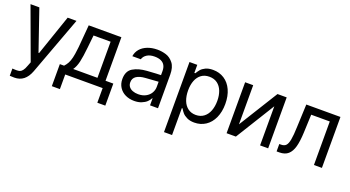

<svg xmlns="http://www.w3.org/2000/svg" viewBox="-51 -1108 3422 1878"><g transform="rotate(20 1659.5 -169.0)"><path d="M74.2 197.3V122.1L89.8 123Q97.7 124 115.2 124Q136.7 124 150.9 119.6Q165 115.2 179.2 97.7Q193.4 80.1 206.1 43.9L221.7 3.9L25.4 -530.3H117.2L261.7 -109.4H267.6L412.1 -530.3H503.9L279.3 76.2Q255.9 137.7 216.8 168.5Q177.7 199.2 121.1 199.2Q95.7 199.2 74.2 197.3Z M495.6 -77.1H539.6Q559.1 -97.7 572.3 -122.1Q585.4 -146.5 594.2 -183.1Q603 -219.7 608.9 -275.4Q610.8 -287.1 611.8 -298.8Q612.8 -310.5 613.8 -322.3L631.3 -530.3H971.2V-77.1H1052.2V152.3H969.2V0H579.6V152.3H495.6ZM887.2 -77.1V-453.1H709.5L695.8 -322.3Q686 -225.6 672.9 -168.5Q659.7 -111.3 634.3 -77.1Z M1384.3 -240.2 1328.6 -236.3Q1269 -232.4 1236.3 -210.4Q1203.6 -188.5 1203.6 -146.5Q1203.6 -119.1 1217.8 -100.6Q1231.9 -82 1257.3 -72.3Q1282.7 -62.5 1314.9 -62.5Q1360.8 -62.5 1394 -80.6Q1427.2 -98.6 1444.8 -128.4Q1462.4 -158.2 1462.4 -192.4V-357.4Q1462.4 -391.6 1449.2 -415.5Q1436 -439.5 1409.2 -451.7Q1382.3 -463.9 1342.3 -463.9Q1294.4 -463.9 1263.7 -444.3Q1232.9 -424.8 1223.1 -392.6H1135.3Q1141.1 -435.5 1168.9 -468.3Q1196.8 -501 1242.7 -519Q1288.6 -537.1 1346.2 -537.1Q1392.1 -537.1 1436 -523.4Q1480 -509.8 1512.7 -468.3Q1545.4 -426.8 1545.4 -349.6V0H1462.4V-72.3H1458.5Q1448.7 -51.8 1428.7 -32.7Q1408.7 -13.7 1376 -0.5Q1343.3 12.7 1300.3 12.7Q1249.5 12.7 1208.5 -6.8Q1167.5 -26.4 1143.6 -63.5Q1119.6 -100.6 1119.6 -150.4Q1119.6 -233.4 1176.3 -267.1Q1232.9 -300.8 1318.8 -306.6Q1328.6 -307.6 1412.6 -312.5L1468.3 -314.5L1469.2 -246.1Q1460.4 -246.1 1384.3 -240.2Z M1680.2 -530.3H1761.2V-446.3H1771Q1786.6 -471.7 1801.3 -489.3Q1815.9 -506.8 1846.7 -522Q1877.4 -537.1 1924.3 -537.1Q1990.7 -537.1 2042 -503.9Q2093.3 -470.7 2121.6 -408.7Q2149.9 -346.7 2149.9 -263.7Q2149.9 -181.6 2121.6 -119.1Q2093.3 -56.6 2042 -22.9Q1990.7 10.7 1925.3 10.7Q1879.4 10.7 1848.1 -4.9Q1816.9 -20.5 1801.3 -38.6Q1785.6 -56.6 1771 -81.1H1764.2V199.2H1680.2ZM1913.6 -64.5Q1962.4 -64.5 1997.1 -90.8Q2031.7 -117.2 2048.8 -162.6Q2065.9 -208 2065.9 -265.6Q2065.9 -322.3 2048.8 -366.7Q2031.7 -411.1 1997.6 -436.5Q1963.4 -461.9 1913.6 -461.9Q1864.7 -461.9 1831.1 -437.5Q1797.4 -413.1 1779.8 -369.1Q1762.2 -325.2 1762.2 -265.6Q1762.2 -206.1 1779.8 -160.6Q1797.4 -115.2 1831.5 -89.8Q1865.7 -64.5 1913.6 -64.5Z M2596.2 -530.3H2691.9V0H2607.9V-407.2L2356 0H2259.3V-530.3H2343.3V-123Z M2779.8 -77.1H2798.3Q2831.5 -77.1 2848.6 -95.2Q2865.7 -113.3 2874.5 -159.2Q2883.3 -205.1 2886.2 -295.9L2896 -530.3H3251.5V0H3168.5V-453.1H2975.1L2967.3 -264.6Q2963.4 -172.9 2947.8 -115.7Q2932.1 -58.6 2898.9 -29.3Q2865.7 0 2808.1 0H2779.8Z"/></g></svg>

Font: WEMIX Pretendard Variable
Style: Regular
Weight: 400
Designer: Base glyphs from Inter by Rasmus Andersson; Hangeul glyphs from Noto Sans CJK(Source Han Sans) by Jang Soo-young and Kan
Foundry: Kil Hyung-jin
Version: Version 1.000;Glyphs 3.2 (3208)